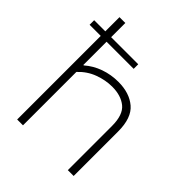

<svg xmlns="http://www.w3.org/2000/svg" viewBox="-222 -940 1072 1072"><g transform="rotate(45 314.0 -404.0)"><path d="M95.5 0V-660H7.5V-696H95.5V-808H141.5V-696H355.5V-660H141.5V-476.5H145Q185.5 -512 237.5 -530.2Q289.5 -548.5 347 -548.5Q434.5 -548.5 488 -503.2Q541.5 -458 541.5 -351V0H495.5V-349Q495.5 -436.5 453.2 -470.8Q411 -505 341.5 -505Q289 -505 235.8 -485.2Q182.5 -465.5 141.5 -421.5V0Z"/></g></svg>

Font: Encode Sans Exp XLt
Style: Regular
Weight: 200
Width: 7
Designer: Multiple Designers
Foundry: Impallari Type
Version: Version 3.002; ttfautohint (v1.8.3) -l 8 -r 50 -G 200 -x 14 